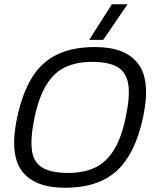

<svg xmlns="http://www.w3.org/2000/svg" viewBox="-20 -876 734 906"><path d="M401 -688 508 -856H582L467 -688ZM287 10Q142 10 83 -69.5Q24 -149 61 -322Q86 -438 131.5 -511Q177 -584 250 -619Q323 -654 429 -654Q573 -654 632.5 -574.5Q692 -495 655 -322Q618 -149 530.5 -69.5Q443 10 287 10ZM302 -60Q375 -60 428 -85Q481 -110 517 -167.5Q553 -225 573 -322Q594 -419 585.5 -476.5Q577 -534 535.5 -559Q494 -584 414 -584Q341 -584 288 -559Q235 -534 199.5 -476.5Q164 -419 143 -322Q123 -225 130.5 -167.5Q138 -110 180 -85Q222 -60 302 -60Z"/></svg>

Font: Kanit Light
Style: Italic
Weight: 300
Italic angle: -12°
Designer: Katatrad Team
Foundry: CadsonDemak
Version: Version 2.000; ttfautohint (v1.8.3)